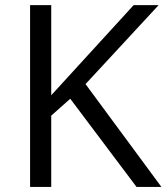

<svg xmlns="http://www.w3.org/2000/svg" viewBox="-20 -734 654 754"><path d="M181.2 0H98.1V-713.9H181.2V-359.9L504.9 -713.9H603L315.9 -403.8L613.8 0H516.1L255.9 -346.2L181.2 -279.8Z"/></svg>

Font: OpenSans
Style: Regular
Weight: 400
Foundry: Ascender Corporation
Version: Version 1.10